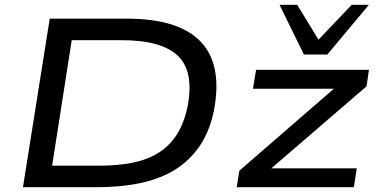

<svg xmlns="http://www.w3.org/2000/svg" viewBox="-20 -783 1580 803"><path d="M76 0 188 -705H510Q728 -705 820 -608Q912 -511 874 -317Q856 -232 814.5 -171.5Q773 -111 711.5 -73Q650 -35 567.5 -17.5Q485 0 385 0ZM198 -90H393Q472 -90 534.5 -102.5Q597 -115 643 -144Q689 -173 719 -219.5Q749 -266 764 -335Q793 -481 725.5 -548Q658 -615 486 -615H280ZM970 0 981 -69 1411 -442 1404 -412H1038L1051 -491H1523L1513 -422L1080 -49L1087 -79H1472L1460 0ZM1251 -555 1149 -763H1223L1312 -617L1451 -763H1523L1349 -555Z"/></svg>

Font: Nunito Sans 10pt Expanded Medium
Style: Italic
Weight: 500
Width: 7
Italic angle: -9°
Designer: Vernon Adams
Foundry: Vernon Adams
Version: Version 3.101;gftools[0.9.27]